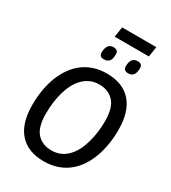

<svg xmlns="http://www.w3.org/2000/svg" viewBox="-241 -1144 1136 1273"><g transform="rotate(30 327.5 -507.5)"><path d="M302 7Q180 7 115 -66Q50 -139 50 -280Q50 -341 59.5 -396Q69 -451 87.5 -498.5Q106 -546 133.5 -584.5Q161 -623 197 -650.5Q233 -678 278 -692.5Q323 -707 376 -707Q498 -707 563 -634Q628 -561 628 -420Q628 -360 618.5 -304.5Q609 -249 590.5 -201.5Q572 -154 545 -115.5Q518 -77 481.5 -49.5Q445 -22 400 -7.5Q355 7 302 7ZM310 -81Q347 -81 377 -94Q407 -107 430.5 -131Q454 -155 471 -187Q488 -219 499 -257.5Q510 -296 516 -338.5Q522 -381 522 -425Q522 -529 480 -574Q438 -619 369 -619Q332 -619 302 -606Q272 -593 248 -569Q224 -545 207 -513Q190 -481 179 -442.5Q168 -404 162.5 -361.5Q157 -319 157 -275Q157 -171 198.5 -126Q240 -81 310 -81ZM495 -778Q476 -778 467 -787.5Q458 -797 459 -820Q461 -851 474.5 -865.5Q488 -880 512 -880Q531 -880 540 -870Q549 -860 547 -837Q545 -807 532 -792.5Q519 -778 495 -778ZM310 -778Q290 -778 281.5 -787Q273 -796 274 -818Q277 -850 289.5 -865Q302 -880 327 -880Q346 -880 355.5 -870Q365 -860 362 -837Q361 -806 347.5 -792Q334 -778 310 -778ZM297 -944 309 -1022H571L559 -944Z"/></g></svg>

Font: Georama ExtraCondensed Thin Medium
Style: Italic
Weight: 500
Italic angle: -9°
Version: Version 1.001